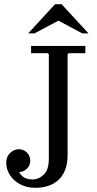

<svg xmlns="http://www.w3.org/2000/svg" viewBox="-20 -890 464 920"><path d="M129 -635V-670H389V-635H309L304 -630V-150Q304 -103 290.5 -72Q277 -41 254.5 -23Q232 -5 205 2.5Q178 10 150 10Q109 10 77.5 -6.5Q46 -23 28 -50.5Q10 -78 10 -110Q10 -140 29 -157.5Q48 -175 70 -175Q93 -175 109 -159Q125 -143 125 -120Q125 -100 112 -85Q99 -70 79 -66Q59 -62 38 -75L56 -91Q68 -66 85 -48Q102 -30 137 -30Q164 -30 189 -52.5Q214 -75 214 -130V-630L209 -635ZM374 -730 260 -791 145 -730H115L244 -870H275L404 -730Z"/></svg>

Font: Brygada 1918
Style: Regular
Weight: 400
Designer: Mateusz Machalski | Borys Kosmynka | Przemek Hoffer
Foundry: NIEPODLEGLA 2018
Version: Version 3.006